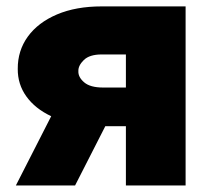

<svg xmlns="http://www.w3.org/2000/svg" viewBox="-20 -565 629 585"><path d="M363.6 0V-180.4H300.8L208.8 0H28.4L136 -210.9Q87 -234 60.4 -271.1Q33.7 -308.2 34.1 -355.1Q33.7 -410.5 64.8 -453.5Q95.9 -496.4 153.6 -521Q211.3 -545.5 289.8 -545.5H545.5V0ZM363.6 -298.3V-399.1H289.8Q252.8 -399.1 235.4 -382.1Q218 -365.1 218.8 -348Q218 -329.9 236.5 -314.1Q255 -298.3 294 -298.3Z"/></svg>

Font: Inter UI Black
Style: Regular
Weight: 900
Designer: Rasmus Andersson
Foundry: rsms
Version: 3.2;8d6f07862